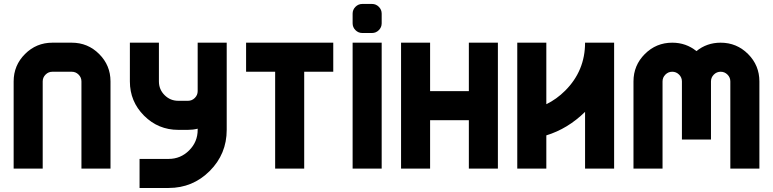

<svg xmlns="http://www.w3.org/2000/svg" viewBox="-20 -850 3897 968"><path d="M195.3 -439.5V0H48.8V-439.5Q48.8 -520.5 106 -577.6Q163.1 -634.8 244.1 -634.8H341.8Q422.9 -634.8 480 -577.6Q537.1 -520.5 537.1 -439.9V0H390.6V-439.5Q390.6 -459.5 376.2 -473.9Q361.8 -488.3 341.8 -488.3H244.1Q224.1 -488.3 209.7 -473.9Q195.3 -459.5 195.3 -439.5Z M634.8 -634.8H781.2V-439.5Q781.2 -398.9 809.8 -370.4Q838.4 -341.8 878.9 -341.8H927.7Q947.8 -341.8 962.2 -356.2Q976.6 -370.6 976.6 -390.6V-634.8H1123V-195.3Q1123 -73.7 1037.4 12Q951.7 97.7 830.1 97.7H683.6V-48.8H830.1Q890.6 -48.8 933.6 -91.8Q976.6 -134.8 976.6 -195.3V-201.2Q953.1 -195.3 927.7 -195.3H878.9Q777.8 -195.3 706.3 -266.8Q634.8 -338.4 634.8 -439.5Z M1660.2 -634.8V-488.3H1513.7V0H1367.2V-488.3H1220.7V-634.8Z M1904.3 0H1757.8V-634.8H1904.3ZM1757.8 -781.2Q1757.8 -801.3 1772.2 -815.7Q1786.6 -830.1 1806.6 -830.1H1855.5Q1875.5 -830.1 1889.9 -815.7Q1904.3 -801.3 1904.3 -781.2V-732.4Q1904.3 -712.4 1889.9 -698Q1875.5 -683.6 1855.5 -683.6H1806.6Q1786.6 -683.6 1772.2 -698Q1757.8 -712.4 1757.8 -732.4Z M2002 -634.8H2148.4V-390.6H2343.8V-634.8H2490.2V0H2343.8V-244.1H2148.4V0H2002Z M3076.2 -634.8V0H2929.7V-286.1Q2842.8 -200.7 2734.4 -167.5V0H2587.9V-634.8H2734.4V-324.7Q2786.1 -349.6 2829.6 -393.1Q2929.7 -493.2 2929.7 -634.8Z M3320.3 -439.5V0H3173.8V-439.5Q3173.8 -520.5 3231 -577.6Q3288.1 -634.8 3369.1 -634.8Q3439 -634.8 3491.2 -592.3Q3543.5 -634.8 3613.3 -634.8Q3694.3 -634.8 3751.5 -577.6Q3808.6 -520.5 3808.6 -439.5V0H3662.1V-439.5Q3662.1 -459.5 3647.7 -473.9Q3633.3 -488.3 3613.3 -488.3Q3593.3 -488.3 3578.9 -473.9Q3564.5 -459.5 3564.5 -439.5V-146.5H3418V-439.5Q3418 -459.5 3403.6 -473.9Q3389.2 -488.3 3369.1 -488.3Q3349.1 -488.3 3334.7 -473.9Q3320.3 -459.5 3320.3 -439.5Z"/></svg>

Font: Audex
Style: Regular
Weight: 400
Designer: GGBotNet
Foundry: GGBotNet
Version: 1.00